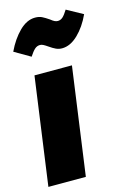

<svg xmlns="http://www.w3.org/2000/svg" viewBox="-125 -861 623 921"><g transform="rotate(-15 187.0 -400.5)"><path d="M257 -534 183 0H-3L71 -534ZM172 -650Q159 -659 150.5 -663.5Q142 -668 134 -668Q119 -668 107.5 -657.5Q96 -647 81 -624L2 -670Q29 -727 66.5 -764Q104 -801 145 -801Q165 -801 179 -794Q193 -787 212 -774Q223 -765 231 -761Q239 -757 247 -757Q261 -757 272 -767Q283 -777 297 -800L377 -756Q351 -699 312.5 -662Q274 -625 233 -625Q217 -625 203 -631.5Q189 -638 172 -650Z"/></g></svg>

Font: Fira Sans Condensed Black
Style: Italic
Weight: 900
Width: 3
Italic angle: -8°
Designer: Carrois Corporate & Edenspiekermann AG
Foundry: Carrois Corporate GbR & Edenspiekermann AG
Version: Version 4.203